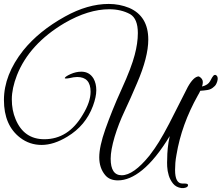

<svg xmlns="http://www.w3.org/2000/svg" viewBox="-23 -870 1126 975"><path d="M1064 -430Q1050 -416 1031 -413Q1012 -410 994 -409Q989 -397 982 -386Q940 -311 913 -236Q886 -161 873 -83Q869 -62 867.5 -43Q866 -24 866 -7Q866 62 903 62H914Q932 62 932 70Q932 82 910 85H898Q871 81 856 62.5Q841 44 834 21Q827 -2 826 -24.5Q825 -47 826 -60Q826 -89 829 -118.5Q832 -148 839 -179Q768 -62 699 -6Q635 46 576 46Q533 46 511 19Q481 -17 481 -71.5Q481 -126 512 -214Q528 -259 548 -309Q568 -359 594 -416Q620 -473 636.5 -516.5Q653 -560 661 -591Q677 -651 677 -702Q677 -775 638 -798Q592 -823 532 -823Q426 -823 305 -753Q126 -647 63 -488Q37 -421 37 -365.5Q37 -310 56 -265Q98 -163 202 -163Q324 -163 397 -287Q437 -352 437 -404Q437 -479 369 -479Q353 -479 328 -473Q305 -469 306 -474Q309 -482 336 -494Q363 -506 390 -506Q431 -506 452 -471Q466 -446 466 -412Q466 -378 449 -332Q412 -232 319 -176Q250 -134 188.5 -134Q127 -134 79 -171Q-3 -234 -3 -362Q-3 -490 95 -614Q175 -713 307 -786Q422 -850 529 -850Q584 -850 633 -830Q730 -788 730 -669Q730 -580 673 -448Q640 -370 609.5 -305.5Q579 -241 559 -175Q539 -107 539 -64Q539 20 595 20Q655 20 736 -80L763 -117Q803 -174 866 -301L931 -429Q961 -482 987 -482Q1007 -471 1007 -453Q1007 -443 1003 -431H1004Q1033 -438 1044 -458Q1055 -480 1061 -486Q1070 -494 1078 -485Q1086 -476 1080 -456Q1074 -437 1064 -430Z"/></svg>

Font: #9Slide05 Great Vibes
Style: Regular
Weight: 400
Designer: Robert E. Leuschke
Foundry: Robert E. Leuschke
Version: Version 1.001